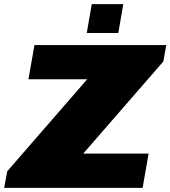

<svg xmlns="http://www.w3.org/2000/svg" viewBox="-39 -905 821 925"><path d="M379 -746H531L555 -885H403ZM-19 0H648L677 -165H362L748 -609L762 -688H127L98 -523H381L-4 -80Z"/></svg>

Font: Archivo Black
Style: Italic
Weight: 900
Italic angle: -10°
Designer: Hector Gatti
Foundry: Omnibus-Type
Version: Version 2.001